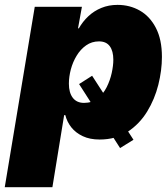

<svg xmlns="http://www.w3.org/2000/svg" viewBox="-46 -567 687 791"><path d="M333.5 -254.9 503.9 8.8 448.7 43 279.8 -220.7ZM-26.4 204.1 97.2 -539.1H291.5L275.4 -450.2H278.8Q294.9 -478.5 318.1 -500.2Q341.3 -522 371.6 -534.4Q401.9 -546.9 438 -546.9Q488.8 -546.9 530 -523.4Q571.3 -500 596.2 -452.1Q621.1 -404.3 621.1 -332.5Q621.1 -276.9 606.2 -217.5Q591.3 -158.2 560.1 -107.2Q528.8 -56.2 480.2 -24.2Q431.6 7.8 364.3 7.8Q324.2 7.8 295.2 -5.9Q266.1 -19.5 248 -42.2Q230 -64.9 223.1 -92.8H218.3L169.9 204.1ZM300.3 -143.1Q333 -143.1 356.2 -161.4Q379.4 -179.7 393.6 -208Q407.7 -236.3 414.3 -266.6Q420.9 -296.9 420.9 -320.8Q420.9 -356.9 406.2 -376.7Q391.6 -396.5 361.8 -396.5Q332 -396.5 308.8 -380.1Q285.6 -363.8 269.8 -337.6Q253.9 -311.5 245.8 -281Q237.8 -250.5 237.8 -222.2Q237.8 -185.1 253.9 -164.1Q270 -143.1 300.3 -143.1Z"/></svg>

Font: Inter 18pt Black
Style: Italic
Weight: 900
Italic angle: -9.3988°
Designer: Rasmus Andersson
Foundry: rsms
Version: Version 4.001;git-66647c0bb